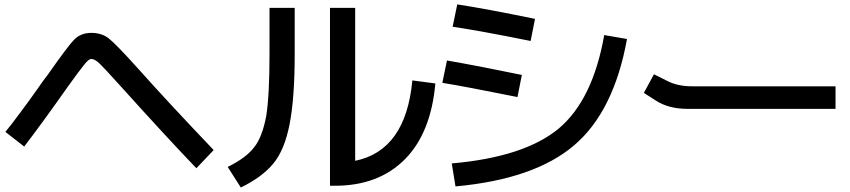

<svg xmlns="http://www.w3.org/2000/svg" viewBox="-20 -795 3788 856"><path d="M284.2 -411.1Q166 -243.2 87.9 -141.6L3.9 -207Q27.3 -234.4 70.3 -293Q103.5 -336.9 148.4 -400.4Q158.2 -415 168.9 -429.7Q179.7 -444.3 185.1 -451.7Q190.4 -459 192.4 -460.9Q283.2 -590.8 311.5 -619.1Q340.8 -648.4 386.7 -648.4Q434.6 -648.4 465.8 -623Q495.1 -600.6 594.7 -490.2Q731.4 -336.9 932.6 -126L855.5 -44.9Q719.7 -186.5 516.6 -412.1Q443.4 -493.2 425.8 -509.8Q403.3 -532.2 386.7 -532.2Q376 -532.2 356.4 -507.8Q334 -480.5 284.2 -411.1Z M1451.2 -759.8H1563.5V-78.1Q1789.1 -124 1818.4 -436.5L1920.9 -422.9Q1901.4 -202.1 1785.2 -85Q1668 33.2 1472.7 33.2H1451.2ZM1181.6 -759.8H1293.9V-555.7Q1293.9 -354.5 1270.5 -238.3Q1248 -125 1198.2 -65.4Q1149.4 -5.9 1053.7 41L995.1 -50.8Q1077.1 -90.8 1113.3 -138.7Q1149.4 -183.6 1167 -278.3Q1181.6 -370.1 1181.6 -555.7Z M2673.8 -638.7 2775.4 -621.1Q2716.8 -297.9 2540 -147.5Q2363.3 3.9 2010.7 36.1L1994.1 -66.4Q2317.4 -94.7 2470.7 -221.7Q2623 -349.6 2673.8 -638.7ZM1972.7 -525.4Q2123 -499 2306.6 -460.9L2287.1 -362.3Q2064.5 -407.2 1952.1 -425.8ZM2018.6 -775.4Q2141.6 -756.8 2365.2 -710.9L2345.7 -612.3Q2118.2 -658.2 1998 -675.8Z M2850.6 -380.9 2902.3 -347.7Q2960 -309.6 3045.9 -309.6H3705.1V-410.2H3071.3Q3002 -409.2 2954.1 -434.6L2895.5 -463.9Z"/></svg>

Font: RobotoJAA
Style: Medium
Weight: 500
Version: Version 2.05; 2016-11-05